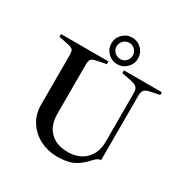

<svg xmlns="http://www.w3.org/2000/svg" viewBox="-198 -1041 1173 1214"><g transform="rotate(30 388.5 -434.0)"><path d="M133 -222V-583Q133 -605 129 -615.5Q125 -626 113 -631.5Q101 -637 75 -642L19 -653V-673H365V-653L310 -642Q283 -637 271.5 -631.5Q260 -626 255.5 -615.5Q251 -605 251 -583V-225Q251 -142 297.5 -95Q344 -48 428 -48Q509 -48 556.5 -96.5Q604 -145 604 -225V-580Q604 -608 591.5 -620.5Q579 -633 546 -640L478 -653V-673H755V-653L695 -641Q661 -634 649 -622Q637 -610 637 -581V-109Q623 -109 611 -100.5Q599 -92 588.5 -80.5Q578 -69 574 -65Q542 -31 500 -10Q458 11 384 11Q317 11 259.5 -18Q202 -47 167.5 -100.5Q133 -154 133 -222ZM421 -879Q461 -879 489.5 -851Q518 -823 518 -782Q518 -742 489.5 -713.5Q461 -685 421 -685Q381 -685 352.5 -713.5Q324 -742 324 -782Q324 -822 352.5 -850.5Q381 -879 421 -879ZM422 -723Q446 -723 463 -740Q480 -757 480 -782Q480 -806 463 -823.5Q446 -841 422 -841Q397 -841 379.5 -823.5Q362 -806 362 -782Q362 -757 379.5 -740Q397 -723 422 -723Z"/></g></svg>

Font: Ibarra Real Nova SemiBold
Style: Regular
Weight: 600
Designer: Jose Maria Ribagorda & Octavio Pardo
Foundry: Jose Maria Ribagorda
Version: Version 1.014